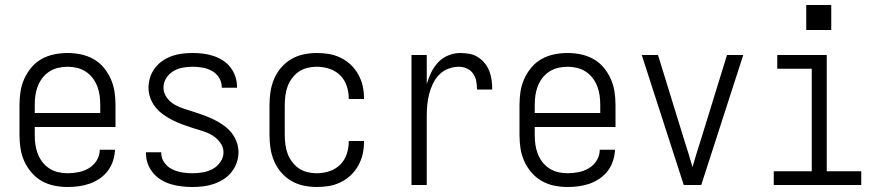

<svg xmlns="http://www.w3.org/2000/svg" viewBox="-20 -740 3540 768"><path d="M250 8Q223 8 196.5 2.5Q170 -3 147 -16Q124 -29 106 -50Q88 -71 77 -95.5Q66 -120 62 -146.5Q58 -173 58 -200V-320Q58 -347 62 -373.5Q66 -400 77 -424.5Q88 -449 105.5 -470Q123 -491 146.5 -504Q170 -517 196.5 -522.5Q223 -528 250 -528Q277 -528 303.5 -522.5Q330 -517 353.5 -504Q377 -491 394.5 -470Q412 -449 423 -424.5Q434 -400 438 -373.5Q442 -347 442 -320V-232H119V-200Q119 -181 121.5 -162Q124 -143 131 -125Q138 -107 149.5 -92Q161 -77 177 -66.5Q193 -56 212 -51.5Q231 -47 250 -47Q272 -47 294.5 -51.5Q317 -56 336 -67.5Q355 -79 367 -98.5Q379 -118 379 -141H440Q439 -118 432 -96.5Q425 -75 411.5 -57Q398 -39 379 -26Q360 -13 339 -5.5Q318 2 295.5 5Q273 8 250 8ZM119 -288H381V-320Q381 -339 378.5 -358Q376 -377 369 -395Q362 -413 350.5 -428Q339 -443 323 -453.5Q307 -464 288 -468.5Q269 -473 250 -473Q231 -473 212 -468.5Q193 -464 177 -453.5Q161 -443 149.5 -428Q138 -413 131 -395Q124 -377 121.5 -358Q119 -339 119 -320Z M749 8Q728 8 706.5 5.5Q685 3 664.5 -3Q644 -9 625.5 -20Q607 -31 593 -47.5Q579 -64 571.5 -84Q564 -104 564 -126V-131H625V-128Q625 -107 637.5 -89.5Q650 -72 668.5 -63Q687 -54 707.5 -50.5Q728 -47 749 -47Q770 -47 791 -50.5Q812 -54 830.5 -64Q849 -74 861.5 -92Q874 -110 874 -131Q874 -152 860.5 -170Q847 -188 828.5 -199Q810 -210 790 -216Q770 -222 749.5 -228.5Q729 -235 709 -242.5Q689 -250 670 -259.5Q651 -269 633.5 -281.5Q616 -294 602.5 -310.5Q589 -327 581.5 -347.5Q574 -368 574 -389Q574 -410 580.5 -430.5Q587 -451 600 -468Q613 -485 630.5 -497Q648 -509 668 -516Q688 -523 709 -525.5Q730 -528 751 -528Q772 -528 792.5 -525.5Q813 -523 833 -516.5Q853 -510 870.5 -499Q888 -488 901 -471.5Q914 -455 921 -435Q928 -415 928 -394V-389H867V-392Q867 -412 856 -429.5Q845 -447 827.5 -456.5Q810 -466 790.5 -469.5Q771 -473 751 -473Q731 -473 711 -469.5Q691 -466 673.5 -455.5Q656 -445 645 -427.5Q634 -410 634 -389Q634 -368 647 -350Q660 -332 678.5 -321.5Q697 -311 717.5 -304.5Q738 -298 758.5 -291.5Q779 -285 799 -277.5Q819 -270 838 -260.5Q857 -251 874.5 -238.5Q892 -226 905.5 -209.5Q919 -193 926.5 -172.5Q934 -152 934 -131Q934 -109 926.5 -88.5Q919 -68 905.5 -51Q892 -34 873.5 -22.5Q855 -11 834.5 -4Q814 3 792.5 5.5Q771 8 749 8Z M1247 8Q1221 8 1194.5 2.5Q1168 -3 1145 -16.5Q1122 -30 1104.5 -50.5Q1087 -71 1076.5 -95.5Q1066 -120 1062 -146.5Q1058 -173 1058 -200V-320Q1058 -347 1062 -373.5Q1066 -400 1076.5 -424.5Q1087 -449 1104.5 -469.5Q1122 -490 1145 -503.5Q1168 -517 1194.5 -522.5Q1221 -528 1247 -528Q1272 -528 1296 -524Q1320 -520 1342.5 -509Q1365 -498 1383 -481Q1401 -464 1413 -442.5Q1425 -421 1430.5 -397Q1436 -373 1436 -348V-344H1375V-347Q1375 -373 1366.5 -397.5Q1358 -422 1340 -439.5Q1322 -457 1297.5 -465Q1273 -473 1247 -473Q1228 -473 1209.5 -468.5Q1191 -464 1175.5 -453.5Q1160 -443 1148.5 -427.5Q1137 -412 1130.5 -394.5Q1124 -377 1121.5 -358Q1119 -339 1119 -320V-200Q1119 -181 1121.5 -162Q1124 -143 1130.5 -125.5Q1137 -108 1148.5 -92.5Q1160 -77 1175.5 -66.5Q1191 -56 1209.5 -51.5Q1228 -47 1247 -47Q1273 -47 1297.5 -55Q1322 -63 1340 -80.5Q1358 -98 1366.5 -122.5Q1375 -147 1375 -173V-176H1436V-172Q1436 -147 1430.5 -123Q1425 -99 1413 -77.5Q1401 -56 1383 -39Q1365 -22 1342.5 -11Q1320 0 1296 4Q1272 8 1247 8Z M1626 0V-520H1687V-404Q1694 -428 1705 -450.5Q1716 -473 1733 -491Q1750 -509 1773.5 -518.5Q1797 -528 1822 -528Q1840 -528 1858.5 -524.5Q1877 -521 1892.5 -511Q1908 -501 1919.5 -486.5Q1931 -472 1937.5 -455Q1944 -438 1946.5 -419.5Q1949 -401 1949 -382H1888Q1888 -399 1885 -415.5Q1882 -432 1872.5 -445.5Q1863 -459 1847.5 -466Q1832 -473 1816 -473Q1794 -473 1773 -465Q1752 -457 1736.5 -441Q1721 -425 1711.5 -405Q1702 -385 1696.5 -363.5Q1691 -342 1689 -320Q1687 -298 1687 -276V0Z M2250 8Q2223 8 2196.5 2.5Q2170 -3 2147 -16Q2124 -29 2106 -50Q2088 -71 2077 -95.5Q2066 -120 2062 -146.5Q2058 -173 2058 -200V-320Q2058 -347 2062 -373.5Q2066 -400 2077 -424.5Q2088 -449 2105.5 -470Q2123 -491 2146.5 -504Q2170 -517 2196.5 -522.5Q2223 -528 2250 -528Q2277 -528 2303.5 -522.5Q2330 -517 2353.5 -504Q2377 -491 2394.5 -470Q2412 -449 2423 -424.5Q2434 -400 2438 -373.5Q2442 -347 2442 -320V-232H2119V-200Q2119 -181 2121.5 -162Q2124 -143 2131 -125Q2138 -107 2149.5 -92Q2161 -77 2177 -66.5Q2193 -56 2212 -51.5Q2231 -47 2250 -47Q2272 -47 2294.5 -51.5Q2317 -56 2336 -67.5Q2355 -79 2367 -98.5Q2379 -118 2379 -141H2440Q2439 -118 2432 -96.5Q2425 -75 2411.5 -57Q2398 -39 2379 -26Q2360 -13 2339 -5.5Q2318 2 2295.5 5Q2273 8 2250 8ZM2119 -288H2381V-320Q2381 -339 2378.5 -358Q2376 -377 2369 -395Q2362 -413 2350.5 -428Q2339 -443 2323 -453.5Q2307 -464 2288 -468.5Q2269 -473 2250 -473Q2231 -473 2212 -468.5Q2193 -464 2177 -453.5Q2161 -443 2149.5 -428Q2138 -413 2131 -395Q2124 -377 2121.5 -358Q2119 -339 2119 -320Z M2715 0 2547 -520H2612L2719 -173Q2727 -148 2735 -122.5Q2743 -97 2750 -72Q2757 -97 2765 -122.5Q2773 -148 2781 -173L2888 -520H2953L2785 0Z M3075 0V-55H3227V-465H3089V-520H3287V-55H3425V0ZM3205 -620V-720H3305V-620Z"/></svg>

Font: Iosevka Fixed SS04 Light
Style: Regular
Weight: 300
Monospace: yes
Designer: Belleve Invis
Foundry: Belleve Invis
Version: Version 32.5.0